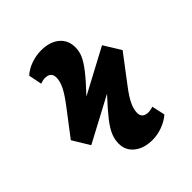

<svg xmlns="http://www.w3.org/2000/svg" viewBox="-195 -723 949 949"><g transform="rotate(-45 279.5 -248.5)"><path d="M324 103Q265 103 228.5 74Q192 45 192 -2Q192 -31 203.5 -59Q215 -87 244 -124Q273 -161 326 -218L91 -93L37 -182L140 -317Q176 -364 191 -395Q206 -426 206 -451Q206 -490 163 -490Q150 -490 131 -483L117 -553Q141 -575 176 -587.5Q211 -600 246 -600Q307 -600 342.5 -570.5Q378 -541 378 -490Q378 -463 366.5 -436.5Q355 -410 326 -373Q297 -336 244 -280L478 -405L533 -316L427 -176Q393 -132 378.5 -101.5Q364 -71 364 -46Q364 -8 407 -8Q420 -8 439 -14L454 55Q429 77 394 90Q359 103 324 103Z"/></g></svg>

Font: Literata 12pt ExtraBold
Style: Regular
Weight: 800
Designer: Latin by Veronika Burian and Jose Scaglione. Greek by Irene Vlachou. Cyrillic by Vera Evstafieva.
Foundry: TypeTogether
Version: Version 3.002